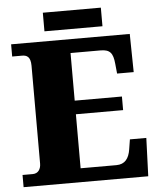

<svg xmlns="http://www.w3.org/2000/svg" viewBox="-58 -906 790 956"><g transform="rotate(-5 337.5 -428.5)"><path d="M192 -764H482V-857H192ZM21 0H644L651 -191H569L561 -141C554 -97 534 -69 491 -69H312V-339H548V-407H312V-645H462C509 -645 524 -626 529 -573L534 -523H617L614 -714H21V-653H70C92 -653 113 -646 113 -599V-110C113 -82 99 -61 72 -61H21Z"/></g></svg>

Font: Noto Serif Georgian Black
Style: Regular
Weight: 900
Designer: Monotype Design Team, Akaki Razmadze
Foundry: Google LLC
Version: Version 2.003